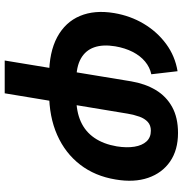

<svg xmlns="http://www.w3.org/2000/svg" viewBox="0 -588 791 832"><g transform="rotate(90 396.0 -171.5)"><path d="M241.7 204.1 332 -344.2Q342.3 -404.8 369.6 -450.4Q397 -496.1 443.1 -521.5Q489.3 -546.9 555.7 -546.9Q629.4 -546.9 679.2 -512.7Q729 -478.5 750 -417.7Q771 -356.9 757.3 -276.4Q742.7 -187 692.9 -122.6Q643.1 -58.1 564.2 -23.2Q485.4 11.7 382.3 11.7H306.6Q205.6 11.7 140.4 -23.4Q75.2 -58.6 48.6 -122.1Q22 -185.5 36.1 -270Q47.9 -340.3 82.5 -398.4Q117.2 -456.5 169.9 -495.4Q222.7 -534.2 288.1 -544.9L301.3 -431.2Q271 -424.8 246.1 -404.1Q221.2 -383.3 204.3 -350.3Q187.5 -317.4 180.2 -274.9Q171.4 -221.2 184.6 -183.6Q197.8 -146 233.2 -126Q268.6 -106 326.7 -106H402.3Q462.9 -106 506.6 -125.7Q550.3 -145.5 577.1 -184.8Q604 -224.1 613.8 -281.7Q620.6 -324.7 615.2 -357.9Q609.9 -391.1 592.5 -410.2Q575.2 -429.2 545.9 -429.2Q522.5 -429.2 507.8 -415.8Q493.2 -402.3 485.1 -379.9Q477.1 -357.4 472.2 -329.6L383.8 204.1Z"/></g></svg>

Font: Inter 20pt
Style: Bold Italic
Weight: 700
Italic angle: -9.3988°
Version: Version 4.001;git-66647c0bb